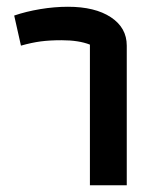

<svg xmlns="http://www.w3.org/2000/svg" viewBox="-20 -548 465 568"><path d="M246 -416Q213 -429 162 -429Q127 -429 100.5 -425.5Q74 -422 42 -413L22 -502Q57 -514 99 -521Q141 -528 181 -528Q261 -528 308 -497Q355 -466 355 -413V0H246Z"/></svg>

Font: Athiti SemiBold
Style: Regular
Weight: 600
Designer: CadsonDemak Team
Foundry: CadsonDemak
Version: Version 1.032